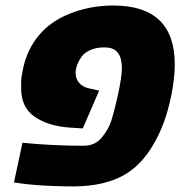

<svg xmlns="http://www.w3.org/2000/svg" viewBox="-20 -662 679 692"><path d="M243.2 9.8Q207 9.8 169.7 8.3Q132.3 6.8 101.8 4.2Q71.3 1.5 54.7 -1L30.3 -4.4L61 -147.5Q115.7 -142.1 170.7 -139.4Q225.6 -136.7 281.2 -136.7Q321.8 -136.7 345.7 -165Q371.6 -195.3 382.1 -230Q392.6 -264.6 404.3 -316.4Q419.4 -384.3 419.4 -419.4Q419.4 -434.1 415 -450.9Q410.6 -467.8 397.2 -479.5Q383.8 -491.2 356.4 -491.2Q328.1 -491.2 306.9 -482.2Q285.6 -473.1 275.4 -459.5Q259.3 -437 255.4 -418.9Q252.4 -408.7 252.4 -399.4Q252.4 -379.9 264.2 -364.7Q275.9 -349.6 299.3 -343.8L337.4 -335.4L278.3 -199.2L231.4 -202.1Q154.3 -207.5 105.2 -241Q56.2 -274.4 56.2 -343.8Q56.2 -356.4 56.4 -370.4Q56.6 -384.3 63 -414.1Q77.6 -483.9 120.1 -534.7Q162.6 -585.4 230.5 -612.3Q303.7 -642.1 388.7 -642.1Q609.9 -642.1 609.9 -429.7Q609.9 -395.5 603.3 -351.8Q596.7 -308.1 584 -262.9Q571.3 -217.8 552.7 -178.7Q503.9 -75.7 430.4 -33Q356.9 9.8 243.2 9.8Z"/></svg>

Font: Open Sans ExtraBold
Style: Italic
Weight: 800
Italic angle: -12°
Designer: Monotype Design Team
Foundry: Monotype Imaging Inc.
Version: Version 3.000; ttfautohint (v1.8.4)